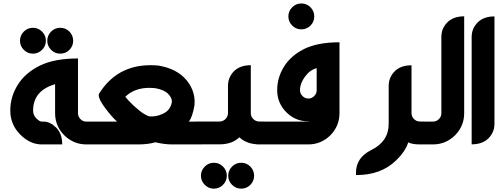

<svg xmlns="http://www.w3.org/2000/svg" viewBox="-20 -850 2945 1130"><path d="M250 -610.4Q250 -579.1 227.5 -556.6Q205.1 -534.2 173.8 -534.2Q142.6 -534.2 120.1 -556.6Q97.7 -579.1 97.7 -610.4Q97.7 -641.6 120.1 -664.1Q142.6 -686.5 173.8 -686.5Q205.1 -686.5 227.5 -664.1Q250 -641.6 250 -610.4ZM410.6 -610.4Q410.6 -579.1 388.7 -556.6Q366.2 -534.2 334.5 -534.2Q303.2 -534.2 280.8 -556.6Q258.3 -579.1 258.3 -610.4Q258.3 -641.6 280.8 -664.1Q303.2 -686.5 334.5 -686.5Q366.2 -686.5 388.7 -664.1Q410.6 -641.1 410.6 -610.4ZM240.2 -134.3Q275.4 -133.3 310.5 -99.1Q346.2 -64 346.2 0H225.1Q157.2 0 98.6 -58.6Q40.5 -117.7 40.5 -199.2Q40.5 -280.3 84.5 -350.6Q127.4 -420.4 213.9 -463.4Q299.3 -505.9 439 -505.9V-184.1Q439 -163.6 453.6 -148.9Q467.3 -134.3 488.8 -134.3H543V0H488.8Q413.1 0 358.4 -53.7Q304.2 -107.9 304.2 -184.1V-354.5Q174.8 -316.4 174.8 -199.2Q174.8 -172.4 193.8 -153.3Q212.9 -134.3 225.1 -134.3Z M991.2 -247.1Q991.7 -250 991.7 -252.4Q991.7 -274.9 970.2 -296.9Q947.3 -321.3 893.6 -331.1Q892.1 -331.5 888.2 -331.5Q873 -333 859.4 -333Q771 -333 717.3 -280.3Q731 -262.2 766.1 -228.5Q806.6 -191.4 829.6 -178.7Q853 -165.5 857.4 -165.5Q864.7 -164.6 872.6 -164.6Q883.3 -164.6 899.2 -167.2Q915 -169.9 937 -179.7Q981.4 -198.7 991.2 -247.1ZM991.7 0Q947.8 0 894 -12.7Q853.5 -0.5 796.9 0H496.6V-134.3H669.4Q654.3 -147 637.5 -166.3Q620.6 -185.5 601.1 -211.4Q561 -264.2 561 -289.6Q561 -293.5 562 -296.9Q666.5 -466.3 865.7 -466.3Q888.7 -466.3 913.1 -463.9Q1021.5 -445.8 1077.6 -378.4Q1125.5 -319.8 1125.5 -250.5Q1125.5 -240.7 1124.5 -230.5Q1112.3 -158.7 1090.8 -134.3H1168V0Z M1314.9 184.1Q1314.9 215.3 1292.5 237.8Q1270 260.3 1238.8 260.3Q1207.5 260.3 1185.1 237.8Q1162.6 215.3 1162.6 184.1Q1162.6 152.8 1185.1 130.4Q1207.5 107.9 1238.8 107.9Q1270 107.9 1292.5 130.4Q1314.9 152.8 1314.9 184.1ZM1475.6 184.1Q1475.6 215.3 1453.6 237.8Q1431.2 260.3 1399.4 260.3Q1368.2 260.3 1345.7 237.8Q1323.2 215.3 1323.2 184.1Q1323.2 152.8 1345.7 130.4Q1368.2 107.9 1399.4 107.9Q1431.2 107.9 1453.6 130.4Q1475.6 153.3 1475.6 184.1ZM1321.8 -344.7Q1321.8 -394.5 1356.9 -430.7Q1392.6 -466.3 1456.1 -466.3V-184.6Q1456.1 -164.1 1470.7 -149.4Q1485.4 -134.8 1505.9 -134.8H1536.6V-0.5H1505.9Q1432.1 -0.5 1388.7 -42Q1345.7 -0.5 1272 -0.5H1133.8V-134.8H1272Q1292.5 -134.8 1307.1 -149.4Q1321.8 -164.1 1321.8 -184.6Z M1829.6 -753.4Q1829.6 -722.2 1807.6 -699.7Q1785.2 -677.2 1753.4 -677.2Q1722.2 -677.2 1699.7 -699.7Q1677.2 -722.2 1677.2 -753.4Q1677.2 -784.7 1699.7 -807.1Q1722.2 -829.6 1753.4 -829.6Q1785.2 -829.6 1807.6 -807.1Q1829.6 -784.2 1829.6 -753.4ZM1843.8 -448.7Q1805.2 -439.5 1775.4 -399.4Q1745.6 -359.4 1745.6 -319.3Q1745.6 -299.3 1760.3 -284.7Q1774.9 -270 1794.9 -270Q1814.9 -270 1829.1 -284.7Q1843.8 -298.3 1843.8 -319.3ZM1829.6 -148.9Q1831.1 -150.4 1831.5 -150.4Q1832 -150.4 1832 -149.4Q1832 -146.5 1827.6 -135.7H1794.9Q1718.8 -135.7 1665 -189.5Q1611.3 -244.1 1611.3 -319.3Q1611.3 -393.6 1651.9 -458.5Q1691.9 -522.5 1770.5 -562Q1850.1 -601.1 1978 -601.1V-184.1Q1978 -108.4 1924.3 -53.7Q1869.6 0 1793.9 0H1490.7V-134.3H1793.9Q1814.9 -134.3 1829.6 -148.9Z M2401.9 -184.6Q2401.9 -163.1 2416.5 -149.4Q2431.2 -134.8 2451.7 -134.8H2477.1V0H2451.7Q2405.8 0 2382.8 -12.2Q2365.7 41.5 2311.5 93.8Q2222.2 180.2 2080.1 180.2H2075.2V165.5Q2075.2 78.1 2164.6 33.2Q2267.6 -17.1 2267.6 -121.6V-344.7Q2267.6 -394 2302.7 -430.2Q2338.4 -465.8 2401.9 -465.8Z M2711.9 -184.1Q2711.9 -108.4 2658.2 -53.7Q2603.5 0 2527.8 0H2451.7V-134.3H2527.8Q2548.8 -134.3 2563 -148.9Q2577.6 -162.6 2577.6 -184.1V-632.8Q2577.6 -683.1 2613.3 -718.8Q2648.9 -753.9 2711.9 -753.9Z M2890.1 -121.6Q2890.1 -71.8 2855 -36.1Q2819.3 -0.5 2755.9 -0.5V-632.3Q2755.9 -682.6 2791.5 -718.3Q2827.1 -753.4 2890.1 -753.4Z"/></svg>

Font: DimaKhabar
Style: Bold
Weight: 700
Width: 6
Designer: R.Balvardi
Foundry: Dima Software Group
Version: Version 1.00;November 30, 2018;FontCreator 11.5.0.2427 64-bi